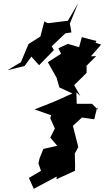

<svg xmlns="http://www.w3.org/2000/svg" viewBox="-20 -1082 654 1204"><path d="M585 -825 493 -849 476 -786 405 -807 346 -779 363 -745 280 -692 340 -585 336 -591 352 -534 434 -496 323 -446 197 -396 301 -359 295 -341 324 -276 295 -219 339 -168 252 -148 228 -89 221 -57 237 -11 161 34 192 102 336 25 334 42 450 -11 451 -45 449 -118 455 -130 471 -160 437 -293 494 -345 571 -334 589 -408 594 -394 557 -431H461L459 -503L484 -480L445 -548L523 -625V-669L511 -658L583 -730L550 -729L614 -802L579 -814ZM167 -738 225 -673 318 -768 297 -805 294 -782 390 -873 428 -879 418 -934 470 -1062 406 -952 287 -937 276 -938 258 -948 231 -844 238 -856 159 -806 111 -692 27 -642 134 -668 197 -755Z"/></svg>

Font: Hussar Lance
Style: ExBdObl
Weight: 700
Foundry: Cannot Into Space Fonts, PlusOne Fonts
Version: Version 2.270